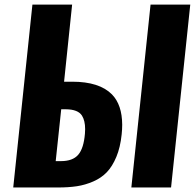

<svg xmlns="http://www.w3.org/2000/svg" viewBox="-20 -830 865 850"><path d="M561.5 0 646.5 -809.6H822.3L737.3 0ZM226.6 -116.7H250Q301.8 -116.7 326.2 -144.8Q350.6 -172.9 356 -238.3Q356.9 -249 356.9 -258.3Q356.9 -295.9 342.8 -318.4Q325.2 -345.7 272 -346.2H251ZM38.6 0 123.5 -809.6H299.3L263.7 -468.3H299.8Q419.9 -468.3 475.6 -412.1Q520.5 -366.2 521 -277.8Q521 -257.3 518.6 -234.9Q512.7 -177.7 495.1 -135.5Q477.5 -93.3 452.9 -67.6Q428.2 -42 392.8 -26.6Q357.4 -11.2 320.6 -5.6Q283.7 0 236.8 0Z"/></svg>

Font: Oswald
Style: Bold
Weight: 700
Designer: Vernon Adams
Foundry: Vernon Adams
Version: 3.0; ttfautohint (v0.94.23-7a4d-dirty) -l 8 -r 50 -G 200 -x 